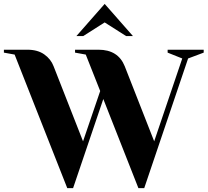

<svg xmlns="http://www.w3.org/2000/svg" viewBox="-40 -955 1065 985"><path d="M305 10 35 -675 -20 -685V-700H100Q153 -700 187 -676Q221 -652 235 -615L386 -230L474 -488L400 -675L345 -685V-700H465Q566 -700 600 -615L751 -230L895 -655L820 -685V-700H1005V-685L925 -655L700 10H670L490 -447L335 10ZM352 -770 497 -935 642 -770H607L497 -840L387 -770Z"/></svg>

Font: Yeseva One
Style: Regular
Weight: 400
Designer: Jovanny Lemonad
Foundry: Jovanny Lemonad
Version: Version 2.000